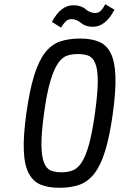

<svg xmlns="http://www.w3.org/2000/svg" viewBox="-20 -880 567 910"><path d="M104.9 -343.3Q90.1 -236.1 92.8 -167.4Q95.4 -98.7 115.8 -59.4Q136.1 -20 172.4 -5Q208.7 10 261.3 10Q315.9 10 356.6 -4.4Q397.3 -18.7 427.4 -57.8Q457.6 -96.9 478.7 -165.7Q499.9 -234.6 514.9 -343.3Q529.6 -450.4 527.1 -519.1Q524.7 -587.9 505.1 -627.4Q485.4 -667 449.1 -682.1Q412.9 -697.3 360.3 -697.3Q305.4 -697.3 264.5 -683.3Q223.6 -669.3 193.4 -630.2Q163.3 -591.1 141.9 -522.4Q120.6 -453.7 104.9 -343.3ZM188.7 -343Q202 -439.7 218.7 -495.7Q235.4 -551.7 255.1 -580.3Q274.9 -608.9 298.3 -616.4Q321.7 -623.9 349.4 -623.9Q377.9 -623.9 399 -616Q420.1 -608.1 431.8 -579.4Q443.4 -550.7 443.4 -494.9Q443.3 -439 430 -342.7Q416.7 -248.1 401 -192.6Q385.3 -137 365.9 -108.5Q346.6 -80 323 -71.7Q299.4 -63.4 271 -63.4Q243 -63.4 221.9 -71.4Q200.7 -79.3 188.9 -108.3Q177 -137.3 176.4 -192.9Q175.7 -248.4 188.7 -343ZM269.3 -749.3Q280.4 -767.7 291.4 -778.5Q302.3 -789.3 318.1 -789.3Q342.4 -789.3 364.1 -771.1Q385.7 -753 420.1 -753Q449.6 -753 475.3 -772.9Q501 -792.9 522.4 -834L479 -859.9Q470.1 -842.9 459.1 -830.6Q448.1 -818.4 431.1 -818.4Q406.6 -818.4 385.2 -836.8Q363.9 -855.1 328.3 -855.1Q297.1 -855.1 271.9 -835Q246.6 -814.9 226 -776Z"/></svg>

Font: Secuela ExtLt
Style: Italic
Weight: 200
Italic angle: -8°
Designer: Fernando Haro
Foundry: deFharo
Version: Version 1.704